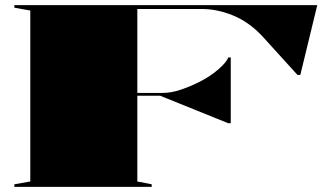

<svg xmlns="http://www.w3.org/2000/svg" viewBox="-20 -728 1259 748"><path d="M36 0V-10L98 -21V-687L36 -698V-708H1216L1150 -436H1139L1001 -588Q949 -643 887.5 -668Q826 -693 766 -693H515V-366H615Q647 -366 684 -378.5Q721 -391 755 -408Q799 -430 831.5 -458.5Q864 -487 869 -504H879V-248H869L604 -355H515V-21L571 -10V0Z"/></svg>

Font: Kalnia Expanded SemiBold
Style: Regular
Weight: 600
Width: 7
Designer: Frida Medrano
Foundry: Frida Medrano
Version: Version 1.105